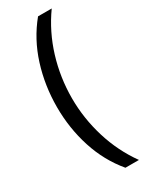

<svg xmlns="http://www.w3.org/2000/svg" viewBox="-226 -759 749 960"><g transform="rotate(-30 148.5 -279.0)"><path d="M43 -275Q43 -399 79 -513Q115 -627 188 -716H267Q199 -621 164.5 -508Q130 -395 130 -276Q130 -160 164.5 -47.5Q199 65 266 158H188Q115 71 79 -41Q43 -153 43 -275Z"/></g></svg>

Font: Noto Sans Gujarati SemiCondensed
Style: Regular
Weight: 400
Width: 4
Designer: Jelle Bosma - Monotype Design Team, Universal Thirst
Foundry: Monotype Imaging Inc.
Version: Version 2.106; ttfautohint (v1.8.4.7-5d5b)